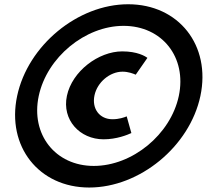

<svg xmlns="http://www.w3.org/2000/svg" viewBox="-20 -852 997 880"><path d="M58.5 -412C9.4 -181.2 157.9 7.5 388.8 7.5C620.7 7.5 849.4 -181.2 898.5 -412C947.7 -643.9 799.2 -832.5 567.3 -832.5C336.5 -832.5 107.7 -643.9 58.5 -412ZM157.5 -412C195.1 -589.1 370.1 -733.5 546.3 -733.5C723.5 -733.5 837.1 -589.1 799.5 -412C762 -235.8 587 -91.5 409.8 -91.5C233.7 -91.5 120 -235.8 157.5 -412ZM541.7 -523.5C567.6 -523.5 590.3 -514.8 602.1 -509.7L655.6 -586.7C644.9 -594.9 609.2 -616.5 540.4 -616.5C431.3 -616.5 310.6 -525.4 286.7 -413C263.2 -302.7 345.5 -213.5 454.8 -213.5C514.5 -213.5 564.4 -233.9 582.1 -242.2C575.4 -267.6 568 -291.1 560.7 -318.7C549.4 -313.8 525.7 -305.5 495.3 -305.5C437 -305.5 399.9 -353.1 413.1 -415C425.8 -475 483.3 -523.5 541.7 -523.5Z"/></svg>

Font: Hussar Nova
Style: RgIta
Weight: 700
Foundry: Cannot Into Space Fonts
Version: Version 0.99